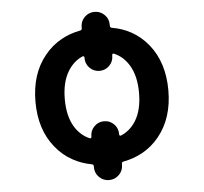

<svg xmlns="http://www.w3.org/2000/svg" viewBox="-60 -916 1121 1057"><g transform="rotate(-5 500.0 -388.0)"><path d="M422.9 0V-6.8Q422.9 -15.6 413.1 -17.6Q355.5 -28.3 308.6 -54.7Q254.9 -84 214.4 -134.3Q173.8 -184.6 153.8 -247.6Q133.8 -310.5 133.8 -387.2Q133.8 -463.9 153.8 -526.9Q173.8 -589.8 214.4 -640.1Q254.9 -690.4 308.6 -719.7Q355.5 -746.1 413.1 -756.8Q422.9 -758.8 422.9 -768.6V-775.4Q422.9 -807.6 445.8 -830.1Q468.8 -852.5 500.5 -852.5Q532.2 -852.5 555.2 -830.1Q578.1 -807.6 578.1 -775.4V-768.6Q578.1 -758.8 587.9 -756.8Q645.5 -747.1 693.4 -720.7Q747.1 -691.4 787.6 -641.1Q828.1 -590.8 848.1 -527.3Q868.2 -463.9 868.2 -387.2Q868.2 -310.5 848.1 -247.6Q828.1 -184.6 787.6 -134.3Q747.1 -84 693.4 -54.7Q645.5 -28.3 587.9 -17.6Q578.1 -15.6 578.1 -6.8V0Q578.1 32.2 555.2 54.7Q532.2 77.1 500.5 77.1Q468.8 77.1 445.8 54.7Q422.9 32.2 422.9 0ZM577.1 -170.9V-167Q577.1 -164.1 580.1 -162.1Q582 -161.1 583 -161.1Q585 -161.1 585.9 -161.1Q636.7 -181.6 668.9 -232.4Q706.1 -292 706.1 -387.2Q706.1 -482.4 668.9 -542Q636.7 -593.8 585.9 -614.3Q585 -614.3 584 -614.3Q582 -614.3 580.1 -613.3Q577.1 -611.3 577.1 -607.4V-603.5Q577.1 -571.3 554.7 -548.8Q532.2 -526.4 500.5 -526.4Q468.8 -526.4 446.3 -548.8Q423.8 -571.3 423.8 -603.5V-607.4Q423.8 -611.3 420.9 -613.3Q418.9 -614.3 418 -614.3Q416 -614.3 415 -614.3Q365.2 -593.8 333 -542Q295.9 -482.4 295.9 -387.2Q295.9 -292 333 -232.4Q365.2 -181.6 415 -161.1Q416 -161.1 418 -161.1Q418.9 -161.1 420.9 -162.1Q423.8 -164.1 423.8 -168V-170.9Q423.8 -203.1 446.3 -225.6Q468.8 -248 500.5 -248Q532.2 -248 554.7 -225.6Q577.1 -203.1 577.1 -170.9Z"/></g></svg>

Font: Rounded-X Mgen+ 2m bold
Style: Bold
Weight: 700
Designer: [Source Han Sans]
Ryoko NISHIZUKA  (kana & ideographs); Paul D. Hunt (Latin, Greek & Cyrillic); Wenlong ZHANG  (bopomofo
Version: Version 1.059.20150602